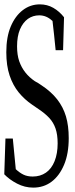

<svg xmlns="http://www.w3.org/2000/svg" viewBox="-24 -854 346 880"><path d="M-4.4 -55.2Q-2 -133.8 1 -219.2H34.7Q41.5 -146 48.3 -78.6Q65.9 -62 83.7 -53.5Q101.6 -44.9 126 -44.9Q160.6 -44.9 186.5 -62.7Q212.4 -80.6 226.3 -115.5Q240.2 -150.4 240.2 -196.8Q240.2 -236.8 230.7 -264.6Q221.2 -292.5 201.7 -313.5Q182.1 -334.5 151.9 -354.5Q151.9 -354.5 123.5 -374Q88.4 -397.9 61.8 -430.4Q35.2 -462.9 20 -508.1Q4.9 -553.2 4.9 -614.7Q4.9 -684.6 25.4 -732.9Q45.9 -781.2 80.6 -807.6Q115.2 -834 158.7 -834Q192.4 -834 220.2 -818.1Q248 -802.2 269.5 -774.9Q267.6 -704.6 265.1 -624H231Q224.1 -695.3 216.8 -756.8Q216.3 -762.2 215.8 -758.3Q189.5 -783.7 155.8 -783.7Q127 -783.7 104 -767.6Q81.1 -751 67.6 -719.5Q54.2 -688 54.2 -641.6Q54.2 -602.5 64 -573.7Q84 -516.6 135.7 -481.9Q150.4 -474.1 165 -463.9Q210.4 -434.1 238 -398.7Q265.6 -363.3 278.3 -320.6Q291 -277.8 291 -220.7Q291 -149.9 269.8 -99.1Q248.5 -48.3 212.4 -21.2Q176.3 5.9 128.4 5.9Q89.4 5.9 54.2 -12.5Q19 -30.8 -4.4 -55.2Z"/></svg>

Font: Scarab Serif
Style: Condensed-Light
Weight: 300
Designer: John Roberts
Foundry: Scarab
Version: 1.0